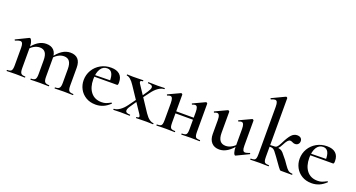

<svg xmlns="http://www.w3.org/2000/svg" viewBox="-46 -1330 3610 1948"><g transform="rotate(20 1759.0 -356.0)"><path d="M559 -12Q592 -12 604 -26.5Q616 -41 616 -81V-230Q616 -286 596.5 -313Q577 -340 537 -340Q505 -340 473.5 -322Q442 -304 421 -273L416 -285Q493 -397 586 -397Q639 -397 667.5 -366.5Q696 -336 696 -274V-81Q696 -40 707.5 -26Q719 -12 753 -12Q757 -12 757 -6Q757 0 753 0Q728 0 713 -1L656 -2L599 -1Q584 0 559 0Q556 0 556 -6Q556 -12 559 -12ZM298 -12Q332 -12 343.5 -26Q355 -40 355 -81V-230Q355 -286 335.5 -313Q316 -340 276 -340Q244 -340 212.5 -322Q181 -304 160 -273L155 -285Q232 -397 325 -397Q378 -397 406.5 -367.5Q435 -338 435 -282V-81Q435 -40 447 -26Q459 -12 493 -12Q496 -12 496 -6Q496 0 493 0Q467 0 452 -1L395 -2L338 -1Q323 0 298 0Q295 0 295 -6Q295 -12 298 -12ZM41 -12Q75 -12 86 -26Q97 -40 97 -81V-272Q97 -304 89.5 -319Q82 -334 65 -334Q50 -334 15 -319H14Q10 -319 8 -324Q6 -329 9 -330L140 -394Q146 -396 147 -396Q158 -396 168 -371Q178 -346 178 -306V-81Q178 -40 189.5 -26Q201 -12 235 -12Q238 -12 238 -6Q238 0 235 0Q210 0 195 -1L138 -2L80 -1Q66 0 41 0Q38 0 38 -6Q38 -12 41 -12Z M805 -181Q805 -240 834 -289Q863 -338 913.5 -366.5Q964 -395 1026 -395Q1086 -395 1118.5 -366Q1151 -337 1151 -280Q1151 -265 1148.5 -258Q1146 -251 1140 -251H1058Q1063 -375 990 -375Q945 -375 919.5 -334Q894 -293 894 -223Q894 -135 935 -83.5Q976 -32 1051 -32Q1079 -32 1098 -39Q1117 -46 1148 -62L1150 -63Q1152 -63 1154.5 -59Q1157 -55 1155 -53Q1119 -19 1082 -3.5Q1045 12 1002 12Q941 12 896.5 -15Q852 -42 828.5 -86Q805 -130 805 -181ZM864 -267 1086 -271V-251L865 -250Z M1438 -12Q1464 -12 1464 -25Q1464 -34 1453 -51L1285 -303Q1263 -337 1241 -355.5Q1219 -374 1201 -374Q1199 -374 1199 -380Q1199 -386 1201 -386Q1222 -386 1232 -385L1263 -384L1330 -385Q1346 -386 1374 -386Q1376 -386 1376 -380Q1376 -374 1374 -374Q1348 -374 1348 -360Q1348 -350 1359 -335L1526 -83Q1551 -46 1575 -29Q1599 -12 1619 -12Q1622 -12 1622 -6Q1622 0 1619 0L1584 -1Q1572 -2 1549 -2L1480 -1Q1465 0 1438 0Q1435 0 1435 -6Q1435 -12 1438 -12ZM1193 -12Q1222 -12 1255.5 -35Q1289 -58 1318 -98L1389 -196L1403 -183L1341 -92Q1318 -60 1318 -40Q1318 -12 1367 -12Q1370 -12 1370 -6Q1370 0 1367 0Q1340 0 1327 -1L1267 -2L1227 -1Q1217 0 1193 0Q1190 0 1190 -6Q1190 -12 1193 -12ZM1396 -204 1457 -294Q1480 -328 1480 -346Q1480 -374 1430 -374Q1428 -374 1428 -380Q1428 -386 1430 -386Q1457 -386 1471 -385L1531 -384L1571 -385Q1581 -386 1605 -386Q1608 -386 1608 -380Q1608 -374 1605 -374Q1576 -374 1542.5 -351Q1509 -328 1480 -288L1408 -192Z M1927 -12Q1952 -12 1964 -17Q1976 -22 1980.5 -36.5Q1985 -51 1985 -81V-263Q1985 -298 1978 -314.5Q1971 -331 1955 -331Q1945 -331 1926 -323H1925Q1921 -323 1919 -328.5Q1917 -334 1921 -335L2047 -394Q2049 -395 2052 -395Q2056 -395 2060.5 -391Q2065 -387 2065 -384V-81Q2065 -51 2069.5 -36.5Q2074 -22 2086 -17Q2098 -12 2123 -12Q2125 -12 2125 -6Q2125 0 2123 0Q2096 0 2080 -1L2027 -2L1969 -1Q1954 0 1927 0Q1924 0 1924 -6Q1924 -12 1927 -12ZM1658 -12Q1683 -12 1695 -17Q1707 -22 1711.5 -36.5Q1716 -51 1716 -81V-263Q1716 -298 1709 -314.5Q1702 -331 1686 -331Q1676 -331 1657 -323H1656Q1652 -323 1650 -328.5Q1648 -334 1652 -335L1778 -394Q1780 -395 1783 -395Q1787 -395 1791.5 -391Q1796 -387 1796 -384V-81Q1796 -51 1800.5 -36.5Q1805 -22 1817 -17Q1829 -12 1854 -12Q1856 -12 1856 -6Q1856 0 1854 0Q1827 0 1811 -1L1758 -2L1701 -1Q1686 0 1658 0Q1655 0 1655 -6Q1655 -12 1658 -12ZM1755 -204H2024V-182H1755Z M2223 -114V-263Q2223 -298 2215.5 -314.5Q2208 -331 2192 -331Q2179 -331 2164 -323H2163Q2159 -323 2157 -328Q2155 -333 2158 -335L2284 -394L2289 -395Q2293 -395 2298 -391Q2303 -387 2303 -384V-157Q2303 -101 2323.5 -73.5Q2344 -46 2386 -46Q2418 -46 2450.5 -64.5Q2483 -83 2504 -113L2510 -101Q2428 11 2337 11Q2283 11 2253 -22.5Q2223 -56 2223 -114ZM2596 -50Q2608 -50 2641 -62L2643 -63Q2646 -63 2648 -58Q2650 -53 2647 -51L2516 12L2512 13Q2501 13 2493 -12Q2485 -37 2485 -79V-263Q2485 -298 2477.5 -314.5Q2470 -331 2454 -331Q2442 -331 2426 -323H2425Q2421 -323 2419 -328.5Q2417 -334 2421 -335L2547 -394L2551 -395Q2555 -395 2560 -391Q2565 -387 2565 -384V-113Q2565 -79 2572 -64.5Q2579 -50 2596 -50Z M2671 -12Q2696 -12 2708 -17Q2720 -22 2724.5 -36.5Q2729 -51 2729 -81V-592Q2729 -627 2722 -642.5Q2715 -658 2699 -658Q2684 -658 2658 -646H2657Q2654 -646 2651.5 -651.5Q2649 -657 2652 -658L2791 -724L2796 -725Q2800 -725 2804.5 -721Q2809 -717 2809 -714V-81Q2809 -51 2813.5 -36.5Q2818 -22 2829.5 -17Q2841 -12 2866 -12Q2869 -12 2869 -6Q2869 0 2866 0Q2839 0 2824 -1L2770 -2L2714 -1Q2699 0 2671 0Q2668 0 2668 -6Q2668 -12 2671 -12ZM2921 -96 2906 -117Q2880 -153 2868.5 -166.5Q2857 -180 2845.5 -185.5Q2834 -191 2814 -191Q2808 -191 2776 -189L2775 -207Q2831 -211 2862 -211Q2898 -211 2917 -204Q2936 -197 2950.5 -181Q2965 -165 3004 -116L3032 -76Q3056 -41 3072.5 -27Q3089 -13 3119 -12Q3122 -12 3122 -6Q3122 0 3119 0H3003Q2994 0 2990 -3Q2986 -6 2968.5 -29.5Q2951 -53 2921 -96ZM2909 -263Q2946 -339 2973 -367.5Q3000 -396 3033 -396Q3060 -396 3073.5 -383.5Q3087 -371 3087 -351Q3087 -331 3074.5 -318Q3062 -305 3040 -305Q3027 -305 3011 -313Q3009 -314 3002 -317Q2995 -320 2986 -320Q2972 -320 2958.5 -305Q2945 -290 2928 -256Q2896 -192 2862 -192V-211Q2883 -211 2909 -263Z M3137 -181Q3137 -240 3166 -289Q3195 -338 3245.5 -366.5Q3296 -395 3358 -395Q3418 -395 3450.5 -366Q3483 -337 3483 -280Q3483 -265 3480.5 -258Q3478 -251 3472 -251H3390Q3395 -375 3322 -375Q3277 -375 3251.5 -334Q3226 -293 3226 -223Q3226 -135 3267 -83.5Q3308 -32 3383 -32Q3411 -32 3430 -39Q3449 -46 3480 -62L3482 -63Q3484 -63 3486.5 -59Q3489 -55 3487 -53Q3451 -19 3414 -3.5Q3377 12 3334 12Q3273 12 3228.5 -15Q3184 -42 3160.5 -86Q3137 -130 3137 -181ZM3196 -267 3418 -271V-251L3197 -250Z"/></g></svg>

Font: Cormorant Infant SemiBold
Style: Regular
Weight: 600
Designer: Christian Thalmann (Catharsis Fonts)
Foundry: Catharsis Fonts
Version: Version 4.000